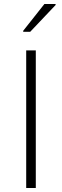

<svg xmlns="http://www.w3.org/2000/svg" viewBox="-20 -940 311 960"><path d="M111 0V-688H159V0ZM96 -781V-786L202 -920H258V-915L131 -781Z"/></svg>

Font: Saira Thin ExtraLight
Style: Regular
Weight: 250
Version: Version 1.101